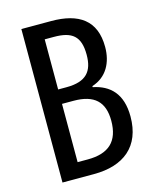

<svg xmlns="http://www.w3.org/2000/svg" viewBox="-111 -812 722 888"><g transform="rotate(-15 250.0 -367.5)"><path d="M77 0H228C370 0 460 -70 460 -214C460 -324 405 -374 326 -390V-395C398 -418 430 -481 430 -555C430 -683 351 -735 220 -735H77ZM169 -421V-661H213C300 -661 338 -631 338 -542C338 -464 305 -421 209 -421ZM169 -73V-352H224C323 -352 369 -309 369 -218C369 -119 318 -73 218 -73Z"/></g></svg>

Font: Noto Sans Mono CJK HK
Style: Regular
Weight: 400
Designer: Ryoko NISHIZUKA 西塚涼子 (kana, bopomofo & ideographs); Paul D. Hunt (Latin, Greek & Cyrillic); Sandoll Communications 산돌커뮤니
Foundry: Adobe
Version: Version 2.004;hotconv 1.0.118;makeotfexe 2.5.65603